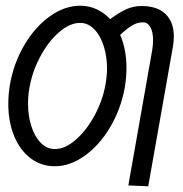

<svg xmlns="http://www.w3.org/2000/svg" viewBox="-20 -575 640 671"><path d="M9 -212Q9 -246 15 -281Q28.5 -356 65.8 -418.8Q103 -481.5 154.5 -518.2Q206 -555 260.5 -555Q291 -555 317.5 -542.8Q344 -530.5 365 -508Q395 -530.5 420.2 -542.2Q445.5 -554 475 -554Q529.5 -554 558.5 -526Q587.5 -498 587.5 -447.5Q587.5 -431 584.5 -413L534.5 -130L498 76L428.5 73L512 -400Q515 -419 515 -434Q515 -463 505.5 -480Q496 -497 480 -497Q459.5 -497 440.8 -485.5Q422 -474 400 -453Q422 -402 422 -337Q422 -304.5 416 -269Q402.5 -194 365.2 -131Q328 -68 276.5 -31Q225 6 171.5 6Q123.5 6 86.5 -22.2Q49.5 -50.5 29.2 -100.2Q9 -150 9 -212ZM349 -281Q354 -311 354 -335Q354 -378 342.2 -414.8Q330.5 -451.5 309 -473.2Q287.5 -495 260 -495Q224 -495 186.5 -462.5Q149 -430 121 -377.8Q93 -325.5 83 -269Q78 -242 78 -213Q78 -169.5 89.8 -133.2Q101.5 -97 122.8 -75.5Q144 -54 172 -54Q207.5 -54 245 -86.8Q282.5 -119.5 310.8 -172Q339 -224.5 349 -281Z"/></svg>

Font: JuliaMono
Style: Italic
Weight: 400
Italic angle: -9°
Monospace: yes
Designer: cormullion
Foundry: corm
Version: Version 0.057; ttfautohint (v1.8.4)